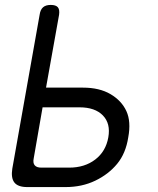

<svg xmlns="http://www.w3.org/2000/svg" viewBox="-20 -760 640 780"><path d="M141 -700Q144 -721 155 -730.5Q166 -740 186 -740Q207 -740 215 -730.5Q223 -721 220 -700L167 -404H317Q384 -404 429 -377.5Q474 -351 493.5 -308.5Q513 -266 501 -202Q491 -137 456 -94.5Q421 -52 367 -26Q313 0 246 0H91Q53 0 38.5 -18.5Q24 -37 30 -75ZM117 -117Q113 -98 121 -88.5Q129 -79 148 -79H261Q324 -79 367 -112Q410 -145 420 -202Q430 -258 398 -291Q366 -324 303 -324H153Z"/></svg>

Font: Maple Mono Light
Style: Italic
Weight: 300
Italic angle: -10°
Monospace: yes
Designer: subframe7536
Version: Version 7.000